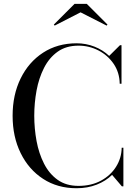

<svg xmlns="http://www.w3.org/2000/svg" viewBox="-20 -990 726 1020"><path d="M408 -924.5 270.5 -854 266 -859.5 376 -969.5H441L551 -859.5L546.5 -854ZM635.5 -205V0H627.5L575.5 -61Q542 -28 493.5 -9Q445 10 387 10Q285.5 10 209 -39.8Q132.5 -89.5 89.8 -176.5Q47 -263.5 47 -375Q47 -486.5 89.8 -573.5Q132.5 -660.5 209 -710.2Q285.5 -760 387 -760Q437 -760 482 -742.2Q527 -724.5 560 -693L617.5 -750H625.5V-545H616Q615 -605 583.8 -650.8Q552.5 -696.5 502.8 -722Q453 -747.5 397 -747.5Q331.5 -747.5 286.5 -715.5Q241.5 -683.5 214 -629.5Q186.5 -575.5 174.2 -509.2Q162 -443 162 -375Q162 -307 174.2 -240.8Q186.5 -174.5 214 -120.5Q241.5 -66.5 286.5 -34.5Q331.5 -2.5 397 -2.5Q465 -2.5 516.2 -30.2Q567.5 -58 596.5 -104Q625.5 -150 626.5 -205Z"/></svg>

Font: Bodoni* 24pt
Style: Regular
Weight: 400
Version: Version 2.3